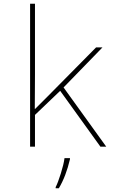

<svg xmlns="http://www.w3.org/2000/svg" viewBox="-20 -780 640 1021"><path d="M140 -760H166V-385Q166 -265 165 -201H167L235 -269L491 -528H525L318 -315L545 0H514L300 -297L166 -169V0H140ZM276 215Q288 192 303.5 142.5Q319 93 323 61H352V67Q331 157 293 221H276Z"/></svg>

Font: Noto Sans Mono UI Thin
Style: Regular
Weight: 250
Monospace: yes
Designer: Monotype Design team
Foundry: Monotype Imaging Inc.
Version: Version 1.000